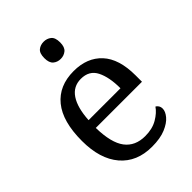

<svg xmlns="http://www.w3.org/2000/svg" viewBox="-222 -865 979 979"><g transform="rotate(-45 267.5 -375.0)"><path d="M287 10Q178 10 116.5 -62Q55 -134 55 -264Q55 -404 113 -475Q171 -546 277 -546Q374 -546 429.5 -486Q485 -426 485 -307V-261H152Q154 -152 191.5 -102.5Q229 -53 301 -53Q353 -53 389.5 -74.5Q426 -96 444 -123Q451 -120 457 -111Q463 -102 463 -89Q463 -69 444 -46Q425 -23 386 -6.5Q347 10 287 10ZM384 -315Q384 -395 359.5 -443.5Q335 -492 275 -492Q220 -492 189.5 -446.5Q159 -401 154 -315ZM275 -636Q251 -636 234.5 -650Q218 -664 218 -698Q218 -733 234.5 -746.5Q251 -760 275 -760Q298 -760 315 -746.5Q332 -733 332 -698Q332 -664 315 -650Q298 -636 275 -636Z"/></g></svg>

Font: Noto Serif Lao
Style: Regular
Weight: 400
Designer: Monotype Design Team
Foundry: Monotype Imaging Inc.
Version: Version 2.003